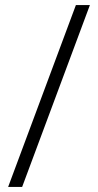

<svg xmlns="http://www.w3.org/2000/svg" viewBox="-20 -734 386 754"><path d="M12 0 278 -714H333L67 0Z"/></svg>

Font: Noto Sans Khmer ExtraCondensed Light
Style: Regular
Weight: 300
Width: 2
Designer: Danh Hong and the Monotype Design Team
Foundry: Monotype Imaging Inc.
Version: Version 2.004; ttfautohint (v1.8.4.7-5d5b)